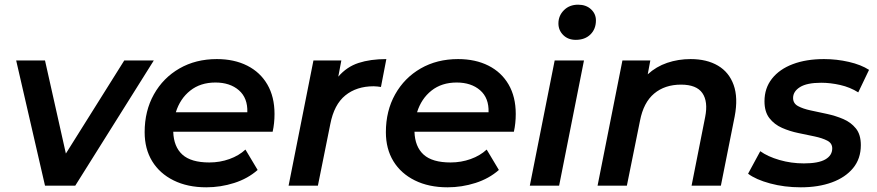

<svg xmlns="http://www.w3.org/2000/svg" viewBox="-20 -792 3740 819"><path d="M172 0 49 -534H172L261 -137L510 -534H636L301 0Z M860 7Q780 7 720.5 -22.5Q661 -52 629 -104.5Q597 -157 597 -228Q597 -319 636.5 -389.5Q676 -460 745.5 -500Q815 -540 905 -540Q979 -540 1034.5 -512Q1090 -484 1120.5 -431.5Q1151 -379 1151 -306Q1151 -286 1149 -267Q1147 -248 1143 -230H719Q721 -166 758 -132.5Q795 -99 873 -99Q918 -99 958.5 -113.5Q999 -128 1027 -154L1079 -67Q1037 -30 979 -11.5Q921 7 860 7ZM730 -313H1035Q1037 -374 999 -407Q961 -440 899 -440Q835 -440 791.5 -405.5Q748 -371 730 -313Z M1211 0 1317 -534H1436L1423 -465Q1459 -507 1509.5 -523.5Q1560 -540 1628 -540L1605 -421Q1597 -422 1590 -423Q1583 -424 1574 -424Q1501 -424 1453 -385Q1405 -346 1389 -263L1336 0Z M1889 7Q1809 7 1749.5 -22.5Q1690 -52 1658 -104.5Q1626 -157 1626 -228Q1626 -319 1665.5 -389.5Q1705 -460 1774.5 -500Q1844 -540 1934 -540Q2008 -540 2063.5 -512Q2119 -484 2149.5 -431.5Q2180 -379 2180 -306Q2180 -286 2178 -267Q2176 -248 2172 -230H1748Q1750 -166 1787 -132.5Q1824 -99 1902 -99Q1947 -99 1987.5 -113.5Q2028 -128 2056 -154L2108 -67Q2066 -30 2008 -11.5Q1950 7 1889 7ZM1759 -313H2064Q2066 -374 2028 -407Q1990 -440 1928 -440Q1864 -440 1820.5 -405.5Q1777 -371 1759 -313Z M2240 0 2346 -534H2471L2365 0ZM2436 -622Q2403 -622 2382.5 -642.5Q2362 -663 2362 -692Q2362 -725 2385.5 -748.5Q2409 -772 2446 -772Q2480 -772 2501 -752.5Q2522 -733 2522 -705Q2522 -668 2498.5 -645Q2475 -622 2436 -622Z M2926 -540Q2995 -540 3042.5 -512Q3090 -484 3109.5 -429.5Q3129 -375 3114 -296L3055 0H2930L2988 -293Q3001 -359 2976 -395Q2951 -431 2885 -431Q2816 -431 2770.5 -393Q2725 -355 2710 -277L2654 0H2529L2635 -534H2754L2743 -475Q2779 -508 2826 -524Q2873 -540 2926 -540Z M3396 7Q3326 7 3265 -9.5Q3204 -26 3171 -51L3223 -147Q3255 -124 3305 -109.5Q3355 -95 3409 -95Q3471 -95 3500.5 -112Q3530 -129 3530 -159Q3530 -181 3509 -192Q3488 -203 3455 -210Q3422 -217 3385.5 -224.5Q3349 -232 3316 -246.5Q3283 -261 3262 -288Q3241 -315 3241 -360Q3241 -416 3273 -456.5Q3305 -497 3362 -518.5Q3419 -540 3495 -540Q3549 -540 3601 -528Q3653 -516 3687 -494L3641 -398Q3606 -420 3564 -429.5Q3522 -439 3483 -439Q3422 -439 3392.5 -420.5Q3363 -402 3363 -374Q3363 -351 3384 -339.5Q3405 -328 3438 -321Q3471 -314 3508 -306Q3545 -298 3577.5 -284Q3610 -270 3631 -244Q3652 -218 3652 -173Q3652 -115 3619 -75Q3586 -35 3528.5 -14Q3471 7 3396 7Z"/></svg>

Font: Montserrat SemiBold
Style: Italic
Weight: 600
Italic angle: -11.3°
Designer: Julieta Ulanovsky
Foundry: Julieta Ulanovsky
Version: Version 9.000; ttfautohint (v1.8.4.7-5d5b)